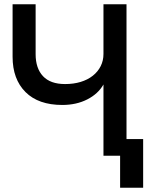

<svg xmlns="http://www.w3.org/2000/svg" viewBox="-20 -730 757 900"><path d="M543 150V0H465V-334Q440 -290 389 -264Q338 -238 272 -238Q160 -238 99.5 -298.5Q39 -359 39 -464V-710H147V-476Q147 -410 181.5 -373Q216 -336 285 -336Q325 -336 358 -346Q391 -356 415 -375Q439 -394 452 -420Q465 -446 465 -477V-710H573V-78H651V150Z"/></svg>

Font: Geist Med
Style: Regular
Weight: 400
Designer: Basement.studio, Andrés Briganti, Mateo Zaragoza
Foundry: Basement.studio, Vercel, Andrés Briganti, Guido Ferreyra, Mateo Zaragoza
Version: Version 1.401